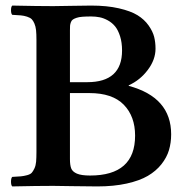

<svg xmlns="http://www.w3.org/2000/svg" viewBox="-20 -667 670 689"><path d="M300.8 -333H231V-96.2Q231 -74.2 235.6 -62.5Q240.2 -50.8 256.1 -43.9Q272 -37.1 303.2 -37.1Q464.8 -37.1 464.8 -180.2Q464.8 -249.5 424.1 -291.3Q383.3 -333 300.8 -333ZM231 -558.1V-372.1H293Q418 -372.1 418 -485.8Q418 -514.6 410.9 -536.9Q403.8 -559.1 393.1 -572.3Q382.3 -585.4 367.2 -593.8Q352.1 -602.1 337.6 -605Q323.2 -607.9 307.1 -607.9Q288.6 -607.9 275.9 -606.9Q263.2 -606 254.6 -603Q246.1 -600.1 241.5 -596.9Q236.8 -593.8 234.4 -587.2Q231.9 -580.6 231.4 -574.7Q231 -568.8 231 -558.1ZM170.9 0Q113.8 0 23.9 2Q19.5 -2.4 19.5 -15.1Q19.5 -27.8 23.9 -32.2Q44.4 -33.2 54.9 -34.2Q65.4 -35.2 77.1 -38.3Q88.9 -41.5 93.8 -46.9Q98.6 -52.2 103.5 -62.5Q108.4 -72.8 109.6 -86.7Q110.8 -100.6 110.8 -122.1V-523.9Q110.8 -544.9 109.4 -558.6Q107.9 -572.3 103.5 -582.5Q99.1 -592.8 93.8 -598.1Q88.4 -603.5 77.1 -607.2Q65.9 -610.8 54.7 -611.8Q43.5 -612.8 23.9 -613.8Q19.5 -618.2 19.5 -630.4Q19.5 -642.6 23.9 -647Q117.7 -645 170.9 -645Q186 -645 234.6 -646Q283.2 -647 307.1 -647Q363.8 -647 406.5 -637.2Q449.2 -627.4 473.6 -612.3Q498 -597.2 513.2 -575.7Q528.3 -554.2 533.2 -534.7Q538.1 -515.1 538.1 -492.2Q538.1 -453.1 510.5 -416.3Q482.9 -379.4 441.9 -360.8V-358.9Q594.2 -317.9 594.2 -185.1Q594.2 -154.8 586.4 -128.4Q578.6 -102.1 559.3 -77.6Q540 -53.2 510.5 -35.9Q481 -18.6 434.6 -8.3Q388.2 2 329.1 2Q291.5 2 239.3 1Q187 0 170.9 0Z"/></svg>

Font: Common Serif SemiBold
Style: Regular
Weight: 600
Designer: Philipp H. Poll, Khaled Hosny
Foundry: Stefan Peev, Context Ltd.
Version: Version 1.026